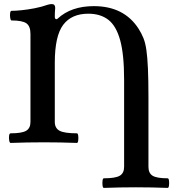

<svg xmlns="http://www.w3.org/2000/svg" viewBox="-20 -696 847 939"><path d="M488 223Q483 223 481.5 211Q480 199 481.5 187.5Q483 176 488 176Q544 176 565.5 163.5Q587 151 587 120V-306Q587 -430 567.5 -500Q548 -570 509.5 -599.5Q471 -629 412 -629Q330 -629 289 -574.5Q248 -520 248 -389V-100Q248 -69 271.5 -56.5Q295 -44 356 -44Q361 -44 362.5 -32.5Q364 -21 362.5 -9Q361 3 356 3Q276 0 195 0Q113 0 32 3Q27 3 25 -9Q23 -21 24.5 -32.5Q26 -44 32 -44Q87 -44 108 -56.5Q129 -69 129 -100V-530Q129 -568 109 -582Q89 -596 36 -596Q32 -596 30 -608Q28 -620 29.5 -631.5Q31 -643 36 -643Q55 -643 85 -646Q115 -649 149 -655.5Q183 -662 214 -673Q220 -675 225 -675.5Q230 -676 234 -676Q250 -676 250 -657Q249 -647 248.5 -636.5Q248 -626 248 -615Q248 -602 256 -602Q259 -602 262 -605Q328 -666 439 -666Q587 -666 658 -555Q672 -533 681.5 -509.5Q691 -486 696 -451Q701 -416 703.5 -360.5Q706 -305 706 -218V120Q706 151 726.5 163.5Q747 176 800 176Q805 176 806.5 187.5Q808 199 806.5 211Q805 223 800 223Q723 220 645 220Q566 220 488 223Z"/></svg>

Font: Junicode SmExp
Style: Bold
Weight: 700
Width: 6
Designer: Peter S. Baker
Version: Version 2.205; ttfautohint (v1.8.4)